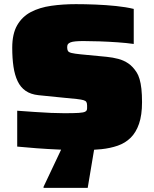

<svg xmlns="http://www.w3.org/2000/svg" viewBox="-20 -716 745 926"><path d="M377 8Q326 8 268 5.5Q210 3 156.5 -1Q103 -5 63 -9V-182Q106 -179 147.5 -176Q189 -173 226 -171.5Q263 -170 290 -170Q337 -170 359.5 -171.5Q382 -173 390 -177Q396 -180 398 -184Q400 -188 400 -194Q400 -200 400 -207Q400 -218 396.5 -224Q393 -230 382.5 -233Q372 -236 350.5 -238.5Q329 -241 294 -244L165 -257Q128 -261 103.5 -278Q79 -295 65 -324.5Q51 -354 45 -394.5Q39 -435 39 -486Q39 -553 63 -594.5Q87 -636 129 -658Q171 -680 227 -688Q283 -696 346 -696Q390 -696 440.5 -694Q491 -692 539.5 -687Q588 -682 625 -673V-504Q590 -509 546.5 -512Q503 -515 460 -516.5Q417 -518 382 -518Q360 -518 344.5 -516.5Q329 -515 321 -512Q311 -508 307.5 -503Q304 -498 304 -488Q304 -477 307.5 -470.5Q311 -464 325 -460.5Q339 -457 369 -454L494 -442Q524 -439 550.5 -432Q577 -425 599 -410Q621 -395 639 -367Q647 -355 653 -335Q659 -315 662 -287.5Q665 -260 665 -223Q665 -161 650.5 -119Q636 -77 610 -51.5Q584 -26 548 -13.5Q512 -1 469 3.5Q426 8 377 8ZM190 190V185L286 -18H437V-13L403 190Z"/></svg>

Font: Saira Expanded Black
Style: Regular
Weight: 900
Width: 7
Designer: Hector Gatti with collaboration of the Omnibus-Type team
Foundry: Omnibus-Type
Version: Version 1.101